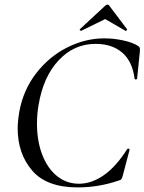

<svg xmlns="http://www.w3.org/2000/svg" viewBox="-20 -803 629 836"><path d="M57 -244Q57 -274 64 -316Q81 -411 137.5 -484Q194 -557 273 -596.5Q352 -636 434 -636Q475 -636 516.5 -627Q558 -618 581 -603Q587 -599 588.5 -594.5Q590 -590 589 -579L577 -461Q576 -457 571 -457Q566 -457 566 -461Q556 -537 511.5 -574.5Q467 -612 396 -612Q302 -612 235 -540Q168 -468 148 -346Q141 -307 141 -264Q141 -190 163.5 -130.5Q186 -71 227.5 -37Q269 -3 324 -3Q379 -3 432.5 -40.5Q486 -78 534 -154Q536 -156 538 -156Q541 -156 543 -154Q545 -152 544 -150L515 -40Q512 -28 509 -23.5Q506 -19 497 -17Q410 13 318 13Q183 13 120 -60.5Q57 -134 57 -244ZM333 -669Q330 -669 328 -671.5Q326 -674 328 -676L438 -778Q443 -783 447 -783Q453 -783 456 -778L533 -676V-675Q533 -672 530.5 -669.5Q528 -667 526 -669L438 -720L334 -669Z"/></svg>

Font: Cormorant Garamond Medium
Style: Italic
Weight: 500
Italic angle: -10°
Designer: Christian Thalmann (Catharsis Fonts)
Foundry: Catharsis Fonts
Version: Version 4.000